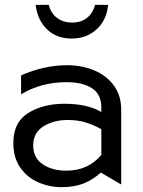

<svg xmlns="http://www.w3.org/2000/svg" viewBox="-20 -761 588 792"><path d="M253 -57Q195 -57 156 -83.5Q117 -110 117 -161Q117 -214 159.5 -240Q202 -266 258 -266Q302 -266 335 -255.5Q368 -245 398 -228V-122Q344 -57 253 -57ZM257 -492Q162 -492 67 -450V-372Q150 -422 254 -422Q321 -422 359.5 -397Q398 -372 398 -318V-299Q340 -333 246 -333Q158 -333 96.5 -295Q35 -257 35 -171Q35 -110 64 -69Q93 -28 138.5 -8.5Q184 11 235 11Q285 11 323 -3.5Q361 -18 396 -49L480 0V-308Q480 -367 449.5 -408.5Q419 -450 368 -471Q317 -492 257 -492ZM278 -668Q241 -668 215.5 -687Q190 -706 181 -741H127Q135 -677 174.5 -639.5Q214 -602 275 -602Q337 -602 378.5 -640Q420 -678 426 -741H372Q363 -706 338.5 -687Q314 -668 278 -668Z"/></svg>

Font: Geom Light
Style: Regular
Weight: 300
Version: Version 1.102